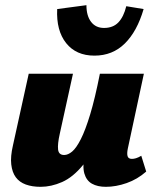

<svg xmlns="http://www.w3.org/2000/svg" viewBox="-20 -712 604 742"><path d="M137 10Q104 10 79.5 1Q55 -8 41 -27Q27 -46 23.5 -76.5Q20 -107 30 -150L91 -427H262L211 -195Q202 -155 204.5 -134Q207 -113 228 -113Q243 -113 259 -126.5Q275 -140 292.5 -174.5Q310 -209 328.5 -270Q347 -331 366 -427H434Q408 -293 374 -207.5Q340 -122 301 -74.5Q262 -27 220 -8.5Q178 10 137 10ZM389 10Q357 10 335.5 -2Q314 -14 306 -41.5Q298 -69 308 -117L371 -427H536L474 -138Q470 -119 473 -108.5Q476 -98 490 -98Q497 -98 505.5 -100.5Q514 -103 526 -110L545 -49Q511 -19 469.5 -4.5Q428 10 389 10ZM345 -497Q274 -497 235.5 -545.5Q197 -594 201 -677L314 -692Q314 -651 332 -627.5Q350 -604 382 -604Q417 -604 437.5 -625.5Q458 -647 468 -688L535 -677Q510 -591 462.5 -544Q415 -497 345 -497Z"/></svg>

Font: Ysabeau Black
Style: Italic
Weight: 900
Italic angle: -12°
Version: Version 2.000;gftools[0.9.27.dev2+g8671c4b]